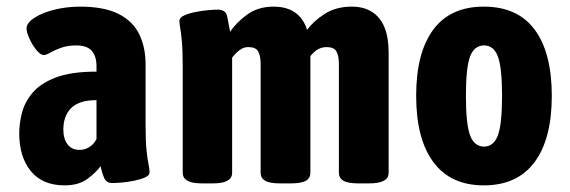

<svg xmlns="http://www.w3.org/2000/svg" viewBox="-20 -551 1718 579"><path d="M175 8Q108 8 73 -35Q38 -78 38 -149Q38 -178 46 -210Q54 -242 77.5 -270.5Q101 -299 147.5 -317Q194 -335 271 -335V-351Q271 -382 256.5 -398Q242 -414 210 -414Q184 -414 164.5 -407Q145 -400 132 -392.5Q119 -385 112 -385Q102 -385 89.5 -400.5Q77 -416 68.5 -435Q60 -454 60 -465Q60 -482 84 -497.5Q108 -513 145 -522Q182 -531 221 -531Q294 -531 337.5 -509Q381 -487 400 -447.5Q419 -408 419 -358V-176Q419 -124 422 -96.5Q425 -69 428 -55.5Q431 -42 431 -31Q431 -22 417.5 -16Q404 -10 384.5 -6Q365 -2 346.5 -0.5Q328 1 319 1Q301 1 294.5 -13.5Q288 -28 283 -50Q272 -33 245 -12.5Q218 8 175 8ZM220 -99Q236 -99 250 -108Q264 -117 271 -132V-249Q243 -249 224 -242.5Q205 -236 193.5 -224Q182 -212 176.5 -196Q171 -180 171 -160Q171 -133 183.5 -116Q196 -99 220 -99Z M588 2Q531 2 531 -30V-349Q531 -398 528.5 -425.5Q526 -453 523.5 -466.5Q521 -480 521 -487Q521 -498 535.5 -504.5Q550 -511 570.5 -515Q591 -519 609.5 -520.5Q628 -522 636 -522Q661 -522 665 -502Q669 -482 674 -455Q693 -484 726 -507.5Q759 -531 805 -531Q844 -531 869.5 -513.5Q895 -496 906 -461Q925 -487 959 -509Q993 -531 1041 -531Q1077 -531 1102 -515Q1127 -499 1139.5 -468.5Q1152 -438 1152 -392V-30Q1152 2 1094 2H1060Q1029 2 1015.5 -6Q1002 -14 1002 -30V-358Q1002 -383 994.5 -396Q987 -409 965 -409Q947 -409 933 -398.5Q919 -388 909 -372Q899 -356 893 -342L910 -440Q913 -427 914.5 -414.5Q916 -402 916 -389V-30Q916 -14 902.5 -6Q889 2 858 2H824Q793 2 779.5 -6Q766 -14 766 -30V-358Q766 -383 758.5 -396Q751 -409 729 -409Q718 -409 709 -404Q700 -399 692.5 -391.5Q685 -384 680 -377V-30Q680 2 623 2Z M1439 8Q1339 8 1287 -62Q1235 -132 1235 -262Q1235 -392 1286.5 -461.5Q1338 -531 1439 -531Q1541 -531 1592.5 -461.5Q1644 -392 1644 -262Q1644 -132 1592 -62Q1540 8 1439 8ZM1440 -109Q1469 -109 1481.5 -143Q1494 -177 1494 -262Q1494 -347 1481.5 -380.5Q1469 -414 1440 -414Q1410 -414 1397.5 -380.5Q1385 -347 1385 -262Q1385 -177 1397.5 -143Q1410 -109 1440 -109Z"/></svg>

Font: Asap Condensed VF Beta
Style: Regular
Weight: 400
Designer: Pablo Cosgaya
Foundry: Omnibus-Type
Version: Version 1.008